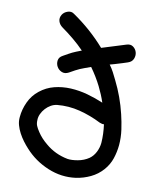

<svg xmlns="http://www.w3.org/2000/svg" viewBox="-81 -786 684 840"><g transform="rotate(10 261.0 -366.0)"><path d="M429.7 -624Q447.3 -629.9 459.5 -621.1Q471.7 -612.3 475.6 -598.1Q479.5 -584 473.6 -569.3Q467.8 -554.7 450.2 -548.8Q436.5 -543.9 427.7 -541.5Q418.9 -539.1 411.6 -536.6Q404.3 -534.2 395.5 -531.7Q386.7 -529.3 373 -525.4Q383.8 -510.7 392.1 -495.1Q400.4 -479.5 408.2 -462.9Q442.4 -394.5 460 -320.3Q467.8 -288.1 472.7 -253.9Q477.5 -219.7 474.6 -185.5Q471.7 -154.3 461.9 -125Q452.1 -95.7 430.7 -71.3Q408.2 -45.9 377.4 -31.2Q346.7 -16.6 313.5 -11.7Q250 -2.9 189 -28.3Q127.9 -53.7 85 -101.6Q73.2 -114.3 62 -129.4Q50.8 -144.5 42 -161.1Q33.2 -177.7 28.3 -195.3Q23.4 -212.9 25.4 -231.4Q28.3 -265.6 43.5 -298.3Q58.6 -331.1 86.9 -353.5Q116.2 -377 151.4 -385.7Q186.5 -394.5 224.1 -392.6Q261.7 -390.6 298.8 -380.4Q335.9 -370.1 370.1 -355.5Q358.4 -390.6 341.8 -423.8Q322.3 -462.9 294.9 -501Q278.3 -495.1 267.6 -491.2Q256.8 -487.3 247.6 -483.4Q238.3 -479.5 228.5 -474.1Q218.8 -468.8 203.1 -460Q186.5 -451.2 172.4 -457Q158.2 -462.9 150.9 -475.6Q143.6 -488.3 145.5 -503.4Q147.5 -518.6 164.1 -527.3Q177.7 -535.2 186 -539.6Q194.3 -543.9 201.7 -547.9Q209 -551.8 218.3 -555.2Q227.5 -558.6 242.2 -564.5Q219.7 -587.9 194.3 -608.9Q168.9 -629.9 141.6 -649.4Q127.9 -659.2 123.5 -673.8Q119.1 -688.5 127.9 -703.1Q135.7 -715.8 151.9 -721.2Q168 -726.6 180.7 -716.8Q260.7 -662.1 323.2 -590.8Q340.8 -596.7 353 -600.1Q365.2 -603.5 376.5 -607.4Q387.7 -611.3 399.9 -614.7Q412.1 -618.2 429.7 -624ZM374 -267.6Q328.1 -291 278.3 -303.7Q228.5 -316.4 176.8 -311.5Q162.1 -309.6 149.4 -302.2Q136.7 -294.9 126.5 -283.7Q116.2 -272.5 109.9 -258.8Q103.5 -245.1 103.5 -231.4Q102.5 -216.8 106.9 -206.1Q111.3 -195.3 121.1 -180.7Q137.7 -155.3 164.1 -133.8Q206.1 -97.7 262.7 -86.9Q281.2 -84 308.6 -88.9Q335.9 -93.8 357.4 -108.4Q374 -120.1 384.3 -140.1Q394.5 -160.2 396.5 -181.6Q399.4 -220.7 393.6 -263.7Q385.7 -262.7 374 -267.6Z"/></g></svg>

Font: Schoolbell
Style: Regular
Weight: 400
Designer: Font Diner, Inc
Foundry: Font Diner, Inc
Version: Version 1.001